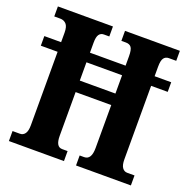

<svg xmlns="http://www.w3.org/2000/svg" viewBox="-127 -835 940 957"><g transform="rotate(20 343.0 -357.0)"><path d="M20 0V-53H59Q76 -53 86 -67Q96 -81 96 -111V-501H7V-552H96V-602Q96 -635 83.5 -648Q71 -661 52 -661H20V-714H312V-661H283Q267 -661 258 -648.5Q249 -636 249 -605V-552H438V-602Q438 -636 429 -648.5Q420 -661 400 -661H376V-714H667V-661H628Q611 -661 601.5 -648.5Q592 -636 592 -602V-552H680V-501H592V-111Q592 -81 602 -67Q612 -53 628 -53H667V0H376V-53H400Q438 -53 438 -115V-343H249V-111Q249 -53 283 -53H312V0ZM249 -404H438V-501H249Z"/></g></svg>

Font: Noto Serif Khmer ExtraCondensed ExtraBold
Style: Regular
Weight: 800
Width: 2
Designer: Danh Hong and the Monotype Design Team
Foundry: Monotype Imaging Inc.
Version: Version 2.004; ttfautohint (v1.8.4.7-5d5b)